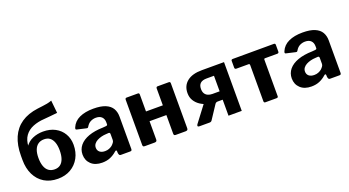

<svg xmlns="http://www.w3.org/2000/svg" viewBox="-54 -1358 3565 1961"><g transform="rotate(-20 1729.0 -377.0)"><path d="M323 10Q238 10 176 -27.5Q114 -65 80 -134Q46 -203 46 -295L80 -394L144 -403Q174 -450 226.5 -473Q279 -496 341 -496Q416 -496 472 -466Q528 -436 559 -383Q590 -330 590 -263Q590 -183 556.5 -121.5Q523 -60 463 -25Q403 10 323 10ZM324 -92Q361 -92 386 -111Q411 -130 424 -167Q437 -204 437 -258Q437 -310 423.5 -346Q410 -382 385.5 -400Q361 -418 324 -418Q286 -418 259.5 -399.5Q233 -381 219.5 -345.5Q206 -310 206 -258Q206 -205 219.5 -167.5Q233 -130 259.5 -111Q286 -92 324 -92ZM46 -295V-339Q46 -455 82.5 -538.5Q119 -622 191.5 -671.5Q264 -721 372 -735Q403 -739 428 -742Q453 -745 477.5 -749.5Q502 -754 529 -764L543 -626Q498 -621 464.5 -618Q431 -615 397 -612Q329 -608 273.5 -585.5Q218 -563 185.5 -518Q153 -473 150 -401L149 -318Z M962 -51Q931 -23 892.5 -6.5Q854 10 804 10Q728 10 684.5 -31Q641 -72 641 -136Q641 -192 675.5 -234Q710 -276 775 -299.5Q840 -323 931 -325L966 -328Q971 -328 976.5 -331Q982 -334 982 -342V-363Q982 -401 960 -422.5Q938 -444 897 -444Q867 -444 839.5 -430.5Q812 -417 793 -384Q789 -377 785.5 -375Q782 -373 771 -375L671 -398Q665 -400 662.5 -404.5Q660 -409 666 -424Q691 -483 752.5 -511.5Q814 -540 904 -540Q986 -540 1035.5 -519Q1085 -498 1107 -460.5Q1129 -423 1129 -373V-22Q1129 -10 1125 -5Q1121 0 1109 0H1007Q996 0 991.5 -8Q987 -16 985 -28L984 -50Q981 -68 962 -51ZM982 -236Q982 -253 967 -253L939 -251Q913 -250 887 -243.5Q861 -237 839.5 -225.5Q818 -214 805 -196.5Q792 -179 792 -156Q792 -126 813 -108.5Q834 -91 871 -91Q896 -91 915.5 -99Q935 -107 949 -118Q963 -131 972.5 -144Q982 -157 982 -171V-236Z M1401 -513V-24Q1401 -11 1394.5 -5.5Q1388 0 1374 0H1269Q1256 0 1251.5 -5Q1247 -10 1247 -21V-511Q1247 -530 1263 -530H1386Q1401 -530 1401 -513ZM1738 -513V-24Q1738 -11 1731.5 -5.5Q1725 0 1711 0H1605Q1593 0 1588.5 -5Q1584 -10 1584 -21V-511Q1584 -530 1600 -530H1722Q1738 -530 1738 -513ZM1290 -223Q1271 -223 1271 -240V-314Q1271 -329 1288 -329H1660Q1677 -329 1677 -314V-240Q1677 -223 1657 -223Z M2178 0V-174H2104Q2059 -174 2016.5 -186Q1974 -198 1939.5 -221Q1905 -244 1884 -278.5Q1863 -313 1863 -359Q1863 -439 1919.5 -484.5Q1976 -530 2081 -530H2322V0ZM1862 0Q1847 0 1844.5 -8Q1842 -16 1850 -27L1993 -216L2124 -174Q2104 -174 2094 -158L1999 -14Q1995 -7 1988 -3.5Q1981 0 1973 0ZM2099 -265H2178V-434H2099Q2052 -434 2029.5 -413.5Q2007 -393 2007 -352Q2007 -322 2018.5 -303Q2030 -284 2051 -274.5Q2072 -265 2099 -265Z M2861 -424H2729Q2718 -424 2718 -412V-15Q2718 0 2700 0H2579Q2563 0 2563 -17V-409Q2563 -424 2551 -424H2419Q2400 -424 2400 -441V-515Q2400 -530 2417 -530L2863 -531Q2880 -531 2880 -515V-441Q2880 -424 2861 -424Z M3236 -51Q3205 -23 3166.5 -6.5Q3128 10 3078 10Q3002 10 2958.5 -31Q2915 -72 2915 -136Q2915 -192 2949.5 -234Q2984 -276 3049 -299.5Q3114 -323 3205 -325L3240 -328Q3245 -328 3250.5 -331Q3256 -334 3256 -342V-363Q3256 -401 3234 -422.5Q3212 -444 3171 -444Q3141 -444 3113.5 -430.5Q3086 -417 3067 -384Q3063 -377 3059.5 -375Q3056 -373 3045 -375L2945 -398Q2939 -400 2936.5 -404.5Q2934 -409 2940 -424Q2965 -483 3026.5 -511.5Q3088 -540 3178 -540Q3260 -540 3309.5 -519Q3359 -498 3381 -460.5Q3403 -423 3403 -373V-22Q3403 -10 3399 -5Q3395 0 3383 0H3281Q3270 0 3265.5 -8Q3261 -16 3259 -28L3258 -50Q3255 -68 3236 -51ZM3256 -236Q3256 -253 3241 -253L3213 -251Q3187 -250 3161 -243.5Q3135 -237 3113.5 -225.5Q3092 -214 3079 -196.5Q3066 -179 3066 -156Q3066 -126 3087 -108.5Q3108 -91 3145 -91Q3170 -91 3189.5 -99Q3209 -107 3223 -118Q3237 -131 3246.5 -144Q3256 -157 3256 -171V-236Z"/></g></svg>

Font: Libre Franklin
Style: Bold
Weight: 700
Designer: Pablo Impallari, Rodrigo Fuenzalida, Nhung Nguyen
Foundry: Impallari Type
Version: Version 3.000